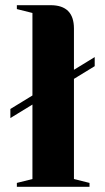

<svg xmlns="http://www.w3.org/2000/svg" viewBox="-20 -720 405 740"><path d="M175 -700Q265 -700 265 -610V-451L345 -500V-465L265 -416V-30L325 -15V0H45V-15L105 -30V-317L20 -265V-300L105 -352V-670L45 -685V-700Z"/></svg>

Font: Yeseva One
Style: Regular
Weight: 400
Designer: Jovanny Lemonad
Foundry: Jovanny Lemonad
Version: Version 2.001; ttfautohint (v0.91) -l 8 -r 50 -G 200 -x 0 -w